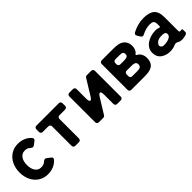

<svg xmlns="http://www.w3.org/2000/svg" viewBox="182 -1420 2338 2338"><g transform="rotate(-45 1350.5 -251.5)"><path d="M268 11Q212 11 168 -10Q124 -31 94 -67Q64 -103 48.5 -150.5Q33 -198 33 -250Q33 -304 49 -352Q65 -400 95 -435.5Q125 -471 168.5 -492Q212 -513 268 -513Q317 -513 363 -494Q409 -475 441 -437Q450 -426 448 -414.5Q446 -403 435 -395L391 -361Q380 -353 369 -353Q353 -353 337 -369Q311 -395 268 -395Q238 -395 217.5 -382Q197 -369 184.5 -348.5Q172 -328 166.5 -302Q161 -276 161 -250Q161 -224 166.5 -198.5Q172 -173 184.5 -152.5Q197 -132 217.5 -119.5Q238 -107 268 -107Q311 -107 338 -134Q355 -149 369 -149Q379 -149 391 -140L435 -107Q446 -99 448 -87.5Q450 -76 441 -65Q409 -27 363 -8Q317 11 268 11Z M711 -33V-367Q711 -382 702 -391Q693 -400 678 -400H583Q568 -400 559 -409Q550 -418 550 -433V-476Q550 -491 559 -500Q568 -509 583 -509H967Q982 -509 991 -500Q1000 -491 1000 -476V-433Q1000 -418 991 -409Q982 -400 967 -400H871Q856 -400 847 -391Q838 -382 838 -367V-33Q838 -18 829 -9Q820 0 805 0H744Q729 0 720 -9Q711 -18 711 -33Z M1117 -33V-476Q1117 -491 1126 -500Q1135 -509 1150 -509H1210Q1225 -509 1234 -500Q1243 -491 1243 -476V-316Q1243 -259 1263 -259Q1279 -259 1303 -299L1423 -494Q1433 -509 1451 -509H1525Q1540 -509 1549 -500Q1558 -491 1558 -476V-33Q1558 -18 1549 -9Q1540 0 1525 0H1465Q1450 0 1441 -9Q1432 -18 1432 -33V-190Q1432 -246 1412 -246Q1396 -246 1372 -207L1253 -15Q1243 0 1225 0H1150Q1135 0 1126 -9Q1117 -18 1117 -33Z M1675 -33V-476Q1675 -491 1684 -500Q1693 -509 1708 -509H1911Q1950 -509 1983.5 -503Q2017 -497 2041.5 -480.5Q2066 -464 2080.5 -436Q2095 -408 2095 -364Q2095 -341 2085.5 -315.5Q2076 -290 2057 -276Q2046 -268 2046.5 -263Q2047 -258 2059 -251Q2088 -235 2103 -205.5Q2118 -176 2118 -144Q2118 -96 2103.5 -67.5Q2089 -39 2063.5 -24Q2038 -9 2003.5 -4.5Q1969 0 1930 0H1708Q1693 0 1684 -9Q1675 -18 1675 -33ZM1833 -314H1903Q1927 -314 1946.5 -322Q1966 -330 1966 -358Q1966 -380 1952 -391Q1939 -400 1903 -400H1833Q1818 -400 1809 -391Q1800 -382 1800 -367V-347Q1800 -332 1809 -323Q1818 -314 1833 -314ZM1833 -109H1917Q1931 -109 1943.5 -110.5Q1956 -112 1966.5 -116.5Q1977 -121 1983 -131Q1989 -141 1989 -157Q1989 -174 1983 -183.5Q1977 -193 1966.5 -197.5Q1956 -202 1943.5 -203.5Q1931 -205 1917 -205H1833Q1818 -205 1809 -196Q1800 -187 1800 -172V-142Q1800 -127 1809 -118Q1818 -109 1833 -109Z M2390 6Q2313 10 2259 -28Q2206 -66 2206 -138Q2206 -179 2225.5 -209.5Q2245 -240 2275.5 -260.5Q2306 -281 2343 -292Q2380 -303 2416 -304Q2439 -306 2460 -301Q2465 -299 2470 -297.5Q2475 -296 2480 -294Q2499 -288 2499 -307V-338Q2499 -380 2481 -393Q2463 -405 2430 -405Q2395 -405 2360 -395.5Q2325 -386 2293 -369Q2283 -363 2273 -363Q2256 -363 2245 -381L2222 -420Q2214 -432 2217.5 -444Q2221 -456 2234 -463Q2279 -487 2329 -500.5Q2379 -514 2430 -514Q2525 -514 2572 -475Q2619 -436 2619 -338V-108Q2619 -87 2629 -84Q2636 -82 2650 -85Q2671 -90 2671 -69V-35Q2671 -18 2658 -10.5Q2645 -3 2631 -1Q2609 6 2578 6Q2546 6 2526 -6Q2510 -18 2491 -18Q2478 -18 2467 -13Q2434 3 2390 6ZM2387 -102Q2441 -105 2472 -123Q2503 -139 2501 -171Q2499 -194 2479 -201Q2459 -208 2426 -206Q2381 -205 2353 -183Q2326 -160 2327 -137Q2329 -120 2343 -111Q2357 -100 2387 -102Z"/></g></svg>

Font: Higure Gothic Black
Style: Regular
Weight: 900
Designer: Yoshimichi Ohira
Foundry: Positype
Version: Version 1.000